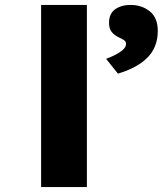

<svg xmlns="http://www.w3.org/2000/svg" viewBox="-20 -760 661 780"><path d="M147 0V-740H333V0ZM459 -461 411 -521Q425 -526 444 -535Q463 -544 477.5 -556Q492 -568 492 -582Q492 -591 485 -596Q478 -601 465 -607Q444 -617 433.5 -630.5Q423 -644 423 -667Q423 -705 448 -722.5Q473 -740 510 -740Q556 -740 588.5 -714Q621 -688 621 -634Q621 -600 609.5 -572Q598 -544 576 -523Q554 -502 524 -486.5Q494 -471 459 -461Z"/></svg>

Font: Lexend Giga ExtraBold
Style: Regular
Weight: 800
Designer: Bonnie Shaver-Troup, Thomas Jockin
Foundry: Lexend
Version: Version 1.007